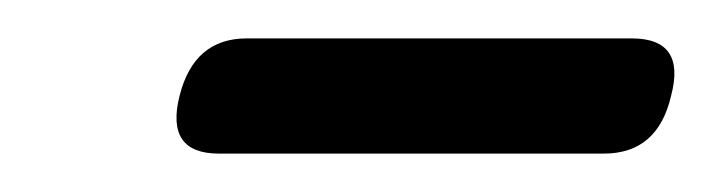

<svg xmlns="http://www.w3.org/2000/svg" viewBox="-20 -580 371 100"><path d="M73.5 -530Q81 -560 108.5 -560H309Q337.5 -560 329.5 -530Q322.5 -500 294.5 -500H94Q66 -500 73.5 -530Z"/></svg>

Font: Fraunces 144pt S100
Style: Italic
Weight: 400
Italic angle: -16°
Version: Version 1.000; ttfautohint (v1.8.3)